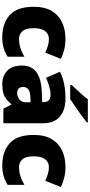

<svg xmlns="http://www.w3.org/2000/svg" viewBox="442 -1248 816 1741"><g transform="rotate(90 850.5 -378.0)"><path d="M318 10Q192 10 117 -58Q42 -126 42 -274Q42 -375 80 -438.5Q118 -502 183.5 -532.5Q249 -563 333 -563Q384 -563 429.5 -552Q475 -541 514 -521L458 -380Q424 -395 394.5 -404Q365 -413 333 -413Q290 -413 263 -379Q236 -345 236 -275Q236 -203 263.5 -172.5Q291 -142 334 -142Q375 -142 416.5 -155Q458 -168 495 -191V-39Q461 -17 418 -3.5Q375 10 318 10Z M875 -563Q980 -563 1039 -511Q1098 -459 1098 -363V0H966L929 -73H925Q902 -44 877.5 -25.5Q853 -7 821 1.5Q789 10 743 10Q671 10 623 -34Q575 -78 575 -169Q575 -258 636.5 -301Q698 -344 815 -349L907 -352V-360Q907 -397 889 -412.5Q871 -428 840 -428Q807 -428 767 -416.5Q727 -405 686 -387L631 -513Q679 -538 739.5 -550.5Q800 -563 875 -563ZM864 -245Q812 -243 790.5 -226.5Q769 -210 769 -180Q769 -152 784 -138.5Q799 -125 824 -125Q859 -125 883.5 -147Q908 -169 908 -204V-247ZM1090 -756Q1072 -742 1045 -721.5Q1018 -701 987 -679.5Q956 -658 927.5 -638.5Q899 -619 879 -606H752V-620Q769 -639 793 -664.5Q817 -690 841 -717Q865 -744 881 -766H1090Z M1480 10Q1354 10 1279 -58Q1204 -126 1204 -274Q1204 -375 1242 -438.5Q1280 -502 1345.5 -532.5Q1411 -563 1495 -563Q1546 -563 1591.5 -552Q1637 -541 1676 -521L1620 -380Q1586 -395 1556.5 -404Q1527 -413 1495 -413Q1452 -413 1425 -379Q1398 -345 1398 -275Q1398 -203 1425.5 -172.5Q1453 -142 1496 -142Q1537 -142 1578.5 -155Q1620 -168 1657 -191V-39Q1623 -17 1580 -3.5Q1537 10 1480 10Z"/></g></svg>

Font: Noto Sans Khmer UI Black
Style: Regular
Weight: 900
Designer: Danh Hong and the Monotype Design Team
Foundry: Monotype Imaging Inc.
Version: Version 2.002; ttfautohint (v1.8.4.7-5d5b)